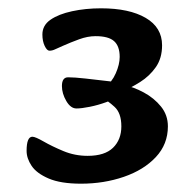

<svg xmlns="http://www.w3.org/2000/svg" viewBox="-20 -716 444 462"><path d="M270 -494 276 -512Q301 -507 326 -493.5Q351 -480 367.5 -459.5Q384 -439 384 -412Q384 -369 355 -338Q326 -307 278 -290.5Q230 -274 175 -274Q126 -274 97 -286.5Q68 -299 56 -317Q44 -335 44 -353Q44 -370 47.5 -378.5Q51 -387 58 -387Q65 -387 85 -375.5Q105 -364 132.5 -352.5Q160 -341 191 -341Q232 -341 252 -360.5Q272 -380 272 -412Q272 -444 255.5 -459Q239 -474 225 -481L271 -486Q257 -478 236.5 -470.5Q216 -463 196 -459Q176 -455 164 -455Q150 -455 139.5 -473Q129 -491 129 -509Q129 -530 144 -530Q159 -530 186 -527Q213 -524 238 -521Q263 -518 273 -517L233 -507Q249 -518 258.5 -539.5Q268 -561 268 -579Q268 -605 254.5 -617Q241 -629 210 -629Q191 -629 170.5 -621.5Q150 -614 132 -606Q120 -601 113 -597.5Q106 -594 99 -594Q93 -594 87.5 -605.5Q82 -617 82 -633Q82 -655 101.5 -668.5Q121 -682 153.5 -689Q186 -696 223 -696Q291 -696 330.5 -673Q370 -650 370 -607Q370 -576 355 -554.5Q340 -533 317 -518.5Q294 -504 270 -494Z"/></svg>

Font: Alkatra Medium
Style: Regular
Weight: 500
Designer: Suman Bhandary
Version: Version 1.100;gftools[0.9.22]